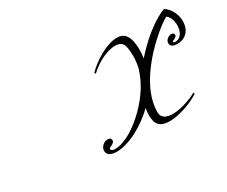

<svg xmlns="http://www.w3.org/2000/svg" viewBox="-114 -1055 1638 1387"><g transform="rotate(-30 705.0 -362.0)"><path d="M937.5 -713.9Q974.1 -713.9 997.3 -692.6Q1020.5 -671.4 1030.3 -625Q1033.2 -607.9 1034.7 -590.1Q1036.1 -572.3 1036.1 -554.7Q1036.1 -522.5 1030.3 -487.3Q1040 -497.1 1048.8 -507.1Q1057.6 -517.1 1067.4 -527.3Q1101.1 -562.5 1136.2 -593.5Q1171.4 -624.5 1206.1 -649.9Q1240.7 -675.3 1273.7 -694.1Q1306.6 -712.9 1335.9 -723.6Q1352.5 -712.4 1366.2 -697Q1379.9 -681.6 1389.6 -662.8Q1399.4 -644 1404.8 -622.8Q1410.2 -601.6 1410.2 -579.1Q1410.2 -555.2 1403.3 -533Q1396.5 -510.7 1382.1 -493.7Q1367.7 -476.6 1345.7 -466.3Q1323.7 -456.1 1293.9 -456.1Q1285.6 -456.1 1275.9 -457.5Q1266.1 -459 1257.8 -462.9Q1249.5 -466.8 1243.9 -473.9Q1238.3 -481 1238.3 -492.2Q1238.3 -501.5 1242.4 -510Q1246.6 -518.6 1253.7 -525.1Q1260.7 -531.7 1270 -535.9Q1279.3 -540 1289.1 -540Q1301.8 -540 1307.1 -534.2Q1312.5 -528.3 1312.5 -522.5Q1312.5 -512.7 1306.4 -507.3Q1300.3 -502 1293 -498.3Q1285.6 -494.6 1279.5 -491.7Q1273.4 -488.8 1273.4 -484.4Q1273.4 -476.6 1289.1 -476.6Q1307.1 -476.6 1320.6 -484.9Q1334 -493.2 1342.8 -507.1Q1351.6 -521 1356 -538.8Q1360.4 -556.6 1360.4 -575.2Q1360.4 -603 1350.8 -628.4Q1341.3 -653.8 1321.3 -667Q1302.2 -656.2 1275.1 -636.7Q1248 -617.2 1216.6 -590.3Q1185.1 -563.5 1150.9 -530Q1116.7 -496.6 1084 -458.3Q1051.3 -419.9 1021.7 -377.2Q992.2 -334.5 970 -289.1Q947.8 -243.7 934.8 -196Q921.9 -148.4 921.9 -100.6Q921.9 -82 929 -69.3Q936 -56.6 948.5 -48.8Q960.9 -41 977.8 -37.6Q994.6 -34.2 1013.7 -34.2Q1043 -34.2 1074.5 -41Q1106 -47.9 1134.3 -57.4Q1162.6 -66.9 1184.6 -76.9Q1206.5 -86.9 1216.8 -93.8Q1218.3 -89.8 1219.5 -87.2Q1220.7 -84.5 1221.7 -82Q1207.5 -72.3 1180.2 -58.1Q1152.8 -43.9 1117.9 -31Q1083 -18.1 1043.2 -9Q1003.4 0 963.9 0Q910.6 0 884 -25.9Q857.4 -51.8 857.4 -108.4Q857.4 -139.2 863.3 -169.9Q824.2 -132.3 780.8 -101.1Q737.3 -69.8 692.9 -47.4Q648.4 -24.9 605.5 -12.5Q562.5 0 525.4 0Q509.3 0 495.1 -2.9Q481 -5.9 470.7 -12Q460.4 -18.1 454.3 -27.8Q448.2 -37.6 448.2 -51.8Q448.2 -63 453.4 -73.7Q458.5 -84.5 467.3 -92.8Q476.1 -101.1 487.3 -106.2Q498.5 -111.3 510.7 -111.3Q526.4 -111.3 533.2 -104Q540 -96.7 540 -89.8Q540 -77.6 532.5 -70.8Q524.9 -64 515.6 -59.3Q506.3 -54.7 498.8 -51Q491.2 -47.4 491.2 -42Q491.2 -36.1 499.5 -29.8Q507.8 -23.4 523.4 -23.4Q555.2 -23.4 589.8 -35.2Q624.5 -46.9 659.4 -67.4Q694.3 -87.9 728.8 -115.2Q763.2 -142.6 794.4 -173.8Q825.7 -205.1 852.8 -238.8Q879.9 -272.5 900.4 -305.7Q920.4 -337.9 936 -372.6Q951.7 -407.2 962.9 -445.3Q968.3 -469.7 970.9 -494.9Q973.6 -520 973.6 -544.9Q973.6 -564 971.9 -582.8Q970.2 -601.6 965.8 -620.1Q960 -647.5 941.7 -658.7Q923.3 -669.9 897.5 -669.9Q868.2 -669.9 837.9 -660.9Q807.6 -651.9 778.6 -637.2Q749.5 -622.6 723.1 -603.5Q696.8 -584.5 675.8 -564.5Q673.3 -568.4 671.9 -570.6Q670.4 -572.8 668.9 -575.2Q691.4 -598.6 723.4 -623.3Q755.4 -647.9 791.3 -668Q827.1 -688 865 -700.9Q902.8 -713.9 937.5 -713.9Z"/></g></svg>

Font: Meie Script
Style: Regular
Weight: 400
Version: Version 1.001